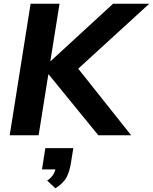

<svg xmlns="http://www.w3.org/2000/svg" viewBox="-20 -725 820 1029"><path d="M32 0 144 -705H299L250 -398H252L586 -705H780L372 -332L365 -400L683 0H507L241 -326H239L187 0ZM277 284 233 243Q258 225 267.5 207Q277 189 281 165L309 183H205L223 69H373L360 149Q353 194 336.5 225.5Q320 257 277 284Z"/></svg>

Font: Nunito Sans 12pt ExtraBold
Style: Italic
Weight: 800
Italic angle: -9°
Designer: Vernon Adams
Foundry: Vernon Adams
Version: Version 3.101;gftools[0.9.27]